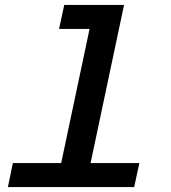

<svg xmlns="http://www.w3.org/2000/svg" viewBox="-20 -757 690 777"><path d="M207 0 363 -737H482L326 0ZM12 0 32 -97H544L523 0ZM219 -640 240 -737H423L402 -640Z"/></svg>

Font: Azeret Mono Thin Medium
Style: Italic
Weight: 500
Italic angle: -12°
Version: Version 1.002